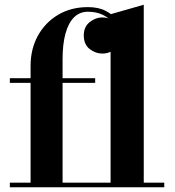

<svg xmlns="http://www.w3.org/2000/svg" viewBox="-20 -790 738 810"><path d="M109 0V-511.5Q109 -583.5 140 -639.5Q171 -695.5 225.5 -727.8Q280 -760 351 -760Q396 -760 427.2 -743.5Q458.5 -727 475 -701.5Q491.5 -676 491.5 -648.5Q491.5 -608.5 467.8 -586.2Q444 -564 411.5 -564Q383.5 -564 358.5 -583Q333.5 -602 333.5 -641Q333.5 -677 358.5 -696.8Q383.5 -716.5 411.5 -716.5Q441.5 -716.5 466 -698.5Q490.5 -680.5 490.5 -648.5H471.5Q471.5 -672.5 456 -693.5Q440.5 -714.5 413.5 -727.5Q386.5 -740.5 351 -740.5Q316 -740.5 292.2 -716.8Q268.5 -693 256.2 -648.2Q244 -603.5 244 -540V0ZM21.5 0V-19.5H673V0ZM21.5 -440.5V-460H381.5V-440.5ZM446.5 0V-730L586.5 -770V0Z"/></svg>

Font: Bodoni Moda
Style: Bold
Weight: 700
Designer: Owen Earl
Foundry: indestructible type
Version: Version 2.005